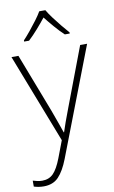

<svg xmlns="http://www.w3.org/2000/svg" viewBox="-110 -819 663 1115"><g transform="rotate(-10 221.5 -261.0)"><path d="M0 -530H41L174 -184Q191 -138 203 -104Q215 -70 223 -47H225Q232 -69 244 -103Q256 -137 273 -181L405 -530H446L201 107Q175 174 142.5 208Q110 242 55 242Q25 242 -3 233V198Q11 202 23.5 205Q36 208 52 208Q92 208 117.5 182Q143 156 166 96L204 -4ZM241 -764Q253 -743 273.5 -715.5Q294 -688 316.5 -660.5Q339 -633 357 -613V-606H328Q301 -631 273 -663.5Q245 -696 223 -724Q201 -696 172.5 -663.5Q144 -631 117 -606H88V-613Q107 -633 129.5 -660.5Q152 -688 172.5 -715.5Q193 -743 205 -764Z"/></g></svg>

Font: Noto Sans Gujarati UI ExtraLight
Style: Regular
Weight: 200
Designer: Jelle Bosma - Monotype Design Team, Universal Thirst
Foundry: Monotype Imaging Inc.
Version: Version 2.106; ttfautohint (v1.8.4.7-5d5b)